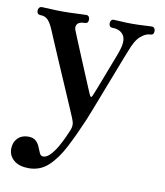

<svg xmlns="http://www.w3.org/2000/svg" viewBox="-76 -516 670 779"><g transform="rotate(10 259.0 -126.5)"><path d="M94 200Q55 200 33 181.5Q11 163 11 135Q11 108 27.5 91Q44 74 71 74Q92 74 103 84.5Q114 95 119 108.5Q124 122 129 132.5Q134 143 144 143Q158 143 172.5 128Q187 113 199.5 91.5Q212 70 221 50Q230 30 234 20Q240 6 239.5 -5Q239 -16 233 -30Q230 -37 219.5 -62Q209 -87 193.5 -122.5Q178 -158 161 -197.5Q144 -237 128.5 -273Q113 -309 102.5 -334Q92 -359 89 -366Q78 -393 66 -406.5Q54 -420 34 -420Q19 -420 19 -437Q19 -443 23 -448Q27 -453 34 -453Q45 -453 70.5 -451.5Q96 -450 121 -450Q146 -450 176.5 -451.5Q207 -453 217 -453Q224 -453 227.5 -448Q231 -443 231 -437Q231 -420 217 -420Q194 -420 186.5 -410Q179 -400 183 -387Q186 -380 196.5 -353.5Q207 -327 222 -292Q237 -257 251 -222.5Q265 -188 275.5 -164Q286 -140 287 -137Q294 -122 299 -135Q302 -142 310 -162Q318 -182 328 -208.5Q338 -235 348.5 -262Q359 -289 367 -310Q375 -331 377 -339Q390 -380 375.5 -400Q361 -420 330 -420Q316 -420 316 -437Q316 -443 319.5 -448Q323 -453 330 -453Q341 -453 360.5 -451.5Q380 -450 405 -450Q431 -450 454 -451.5Q477 -453 487 -453Q494 -453 497.5 -448Q501 -443 501 -437Q501 -420 487 -420Q468 -420 447 -402Q426 -384 409 -337Q406 -330 394.5 -300.5Q383 -271 367.5 -230.5Q352 -190 336 -149Q320 -108 308 -76.5Q296 -45 291 -34Q263 32 235.5 85Q208 138 174.5 169Q141 200 94 200Z"/></g></svg>

Font: Zen Old Mincho SemiBold
Style: Regular
Weight: 600
Version: Version 1.500